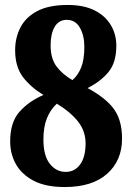

<svg xmlns="http://www.w3.org/2000/svg" viewBox="-20 -744 533 774"><path d="M241 10Q164 10 115.5 -15.5Q67 -41 44 -82.5Q21 -124 21 -174Q21 -252 59.5 -294.5Q98 -337 155 -361Q103 -393 72 -434Q41 -475 41 -542Q41 -592 62.5 -633.5Q84 -675 130.5 -699.5Q177 -724 253 -724Q318 -724 361.5 -702Q405 -680 427 -642.5Q449 -605 449 -560Q449 -493 418 -454.5Q387 -416 333 -389Q407 -349 439.5 -304Q472 -259 472 -185Q472 -97 412 -43.5Q352 10 241 10ZM272 -421Q294 -440 307 -471.5Q320 -503 320 -556Q320 -601 302 -632.5Q284 -664 249 -664Q217 -664 200.5 -636Q184 -608 184 -561Q184 -508 208 -476Q232 -444 272 -421ZM245 -51Q281 -51 303 -81Q325 -111 325 -166Q325 -215 295 -253.5Q265 -292 209 -326Q183 -302 169 -267Q155 -232 155 -182Q155 -116 181 -83.5Q207 -51 245 -51Z"/></svg>

Font: Noto Serif Ethiopic Condensed ExtraBold
Style: Regular
Weight: 800
Width: 3
Designer: Monotype Design Team
Foundry: Monotype Imaging Inc.
Version: Version 2.102; ttfautohint (v1.8.4.7-5d5b)